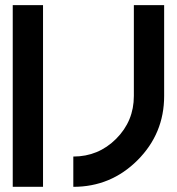

<svg xmlns="http://www.w3.org/2000/svg" viewBox="-20 -723 685 743"><path d="M146.5 0H29.3V-703.1H146.5ZM615.2 -351.6Q615.2 -206.1 512.2 -103Q409.2 0 263.7 0V-117.2Q360.8 -117.2 429.4 -185.8Q498 -254.4 498 -351.6V-703.1H615.2Z"/></svg>

Font: Gerhaus
Style: Regular
Weight: 400
Designer: GGBotNet
Foundry: GGBotNet
Version: 1.01